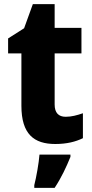

<svg xmlns="http://www.w3.org/2000/svg" viewBox="-20 -683 445 924"><path d="M296 -121C262 -121 243 -140 243 -180V-426H372V-549H243V-663H138L96 -547L19 -498V-426H83V-174C83 -37 144 10 246 10C302 10 344 -1 379 -18V-138C350 -128 324 -121 296 -121ZM319 72V61H170C167 101 155 169 145 208V221H243C276 171 299 121 319 72Z"/></svg>

Font: Noto Sans Thai SemCond ExtBd
Style: Regular
Weight: 800
Width: 4
Designer: Monotype Design Team
Foundry: Monotype Imaging Inc.
Version: Version 2.002